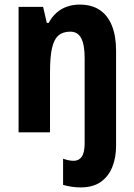

<svg xmlns="http://www.w3.org/2000/svg" viewBox="-20 -577 585 837"><path d="M331 240Q312 240 292 237Q272 234 255 229V115Q267 119 278.5 121.5Q290 124 301 124Q324 124 336.5 106Q349 88 349 47V-325Q349 -382 334 -410.5Q319 -439 286 -439Q254 -439 234.5 -422Q215 -405 206.5 -366.5Q198 -328 198 -261V0H61V-547H168L184 -477H192Q206 -503 226 -521Q246 -539 272 -548Q298 -557 327 -557Q379 -557 414 -534Q449 -511 467.5 -466Q486 -421 486 -356V59Q486 109 470 150Q454 191 420 215.5Q386 240 331 240Z"/></svg>

Font: Noto Sans Khmer Condensed
Style: Bold
Weight: 700
Width: 3
Designer: Danh Hong and the Monotype Design Team
Foundry: Monotype Imaging Inc.
Version: Version 2.004